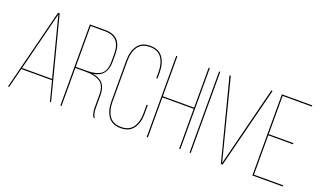

<svg xmlns="http://www.w3.org/2000/svg" viewBox="-73 -1128 2597 1557"><g transform="rotate(20 1225.5 -350.0)"><path d="M358 -170H93L50 0H40L217 -701H231L412 0H402ZM224 -688 96 -180H355Z M492 -700H627Q769 -700 769 -543V-480Q769 -349 652 -332Q769 -316 769 -193V-83Q769 -25 789 0H777Q759 -28 759 -83V-193Q759 -269 716.5 -298.5Q674 -328 594 -328H502V0H492ZM502 -338H594Q679 -338 719 -368Q759 -398 759 -480V-543Q759 -690 627 -690H502Z M1157 -528V-475H1147V-528Q1147 -602 1115 -648.5Q1083 -695 1013 -695Q943 -695 911 -648.5Q879 -602 879 -528V-172Q879 -98 911 -51.5Q943 -5 1013 -5Q1083 -5 1115 -51.5Q1147 -98 1147 -172V-246H1157V-172Q1157 -94 1122 -44.5Q1087 5 1013 5Q939 5 904 -44.5Q869 -94 869 -172V-528Q869 -606 904 -655.5Q939 -705 1013 -705Q1087 -705 1122 -655.5Q1157 -606 1157 -528Z M1517 -345H1247V0H1237V-700H1247V-355H1517V-700H1527V0H1517Z M1607 -700H1617V0H1607Z M1697 -700H1708L1884 -11L2058 -700H2069L1892 0H1877Z M2159 -360H2372V-350H2159V-10H2411V0H2149V-700H2411V-690H2159Z"/></g></svg>

Font: Bebas Neue Thin
Style: Regular
Weight: 200
Designer: Ryoichi Tsunekawa
Foundry: Ryoichi Tsunekawa
Version: Version 1.003;PS 001.003;hotconv 1.0.70;makeotf.lib2.5.58329